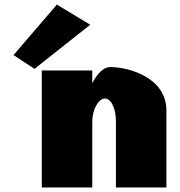

<svg xmlns="http://www.w3.org/2000/svg" viewBox="-20 -822 789 842"><path d="M39.3 -580.4 131.3 -520 375.7 -713.5 229.4 -801.9ZM384.6 0V-290C384.6 -341 412 -390 439.9 -390C470 -390 488.4 -341 488.4 -290V0H709.7V-338C709.7 -481 545.9 -528 463.1 -528C433.6 -528 406.7 -499 385.6 -459H384.6V-513H163.3V0Z"/></svg>

Font: Blink
Style: Wide
Weight: 400
Designer: Mew Too
Foundry: Cannot Into Space Fonts
Version: Version 001.000